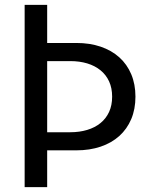

<svg xmlns="http://www.w3.org/2000/svg" viewBox="-20 -770 624 790"><path d="M81.4 0V-750H174.1V-593.2H294.1Q349.1 -593.2 394.1 -578Q439.1 -562.7 470.9 -534.1Q502.7 -505.5 520 -464.5Q537.3 -423.6 537.3 -372.3Q537.3 -320.9 520 -280Q502.7 -239.1 470.9 -210.5Q439.1 -181.8 394.1 -166.6Q349.1 -151.4 294.1 -151.4H174.1V0ZM174.1 -225.9H269.1Q307.3 -225.9 338.9 -235.5Q370.5 -245 393.4 -263.6Q416.4 -282.3 428.9 -309.5Q441.4 -336.8 441.4 -372.3Q441.4 -407.7 428.9 -435Q416.4 -462.3 393.4 -480.9Q370.5 -499.5 338.9 -509.1Q307.3 -518.6 269.1 -518.6H174.1Z"/></svg>

Font: Spartan Med
Style: Regular
Weight: 500
Designer: Matt Bailey, Mirko Velimirovic
Foundry: Matt Bailey
Version: Version 1.005